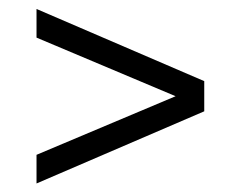

<svg xmlns="http://www.w3.org/2000/svg" viewBox="-20 -600 550 439"><path d="M63.5 -180.5V-246L381.5 -380L63.5 -514V-579.5L447 -414.5V-345.5Z"/></svg>

Font: Encode Sans Condensed Condensed
Style: Regular
Weight: 400
Width: 3
Designer: Multiple Designers
Foundry: Impallari Type
Version: Version 3.000; ttfautohint (v1.8.3) -l 8 -r 50 -G 200 -x 14 